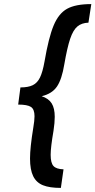

<svg xmlns="http://www.w3.org/2000/svg" viewBox="-20 -820 467 940"><path d="M198 -519Q218 -636 242.5 -695Q267 -754 308.5 -777Q350 -800 427 -800L413 -709Q380 -708 359 -690.5Q338 -673 323.5 -630Q309 -587 295 -506Q283 -432 259 -396.5Q235 -361 184 -349Q218 -338 233 -314Q248 -290 248 -248Q248 -219 242 -180Q228 -99 228 -62Q228 -22 242 -7Q256 8 291 9L278 100Q223 100 190.5 87Q158 74 142.5 42.5Q127 11 127 -44Q127 -97 143 -195Q149 -230 149 -251Q149 -285 131.5 -296.5Q114 -308 69 -308L73 -339L80 -392Q118 -392 140.5 -403Q163 -414 176 -441Q189 -468 198 -519Z"/></svg>

Font: Oak Sans Semibold
Style: Italic
Weight: 600
Italic angle: -9.49998°
Foundry: Erik Kennedy, Walven
Version: Version 1.000